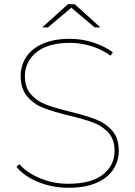

<svg xmlns="http://www.w3.org/2000/svg" viewBox="-20 -887 641 910"><path d="M58 -96 72 -109Q106 -69 169 -42.5Q232 -16 303 -16Q412 -16 467.5 -59.5Q523 -103 523 -172Q523 -226 494 -258Q465 -290 422.5 -306Q380 -322 308 -339Q231 -358 186 -375.5Q141 -393 109.5 -429.5Q78 -466 78 -527Q78 -575 103 -615Q128 -655 181 -679Q234 -703 312 -703Q368 -703 422 -685.5Q476 -668 515 -639L504 -623Q463 -653 412.5 -668.5Q362 -684 313 -684Q208 -684 153 -639.5Q98 -595 98 -526Q98 -472 127 -439.5Q156 -407 199 -391Q242 -375 315 -357Q391 -338 436 -320.5Q481 -303 512 -267.5Q543 -232 543 -172Q543 -124 517 -84Q491 -44 437.5 -20.5Q384 3 304 3Q228 3 161 -24.5Q94 -52 58 -96ZM302 -867H334L456 -757H429L315 -853H321L207 -757H180Z"/></svg>

Font: iiserrat Thin
Style: Regular
Weight: 100
Designer: Akira Ohta
Foundry: Akira Ohta
Version: Version 1.200;Glyphs 3.3.1 (3343)